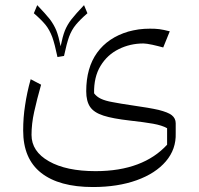

<svg xmlns="http://www.w3.org/2000/svg" viewBox="-20 -484 780 754"><path d="M231.4 -264.3C238.1 -296.2 244.8 -321.4 251.4 -340C258.1 -358.1 267.1 -373.8 278.1 -387.1C289 -400 303.8 -415.2 323.3 -431.9L310 -463.8C288.6 -441.4 272.4 -422.9 261 -408.6C249.5 -393.8 241 -379 234.8 -363.8C228.6 -348.1 223.3 -327.6 218.1 -302.4C212.9 -327.6 207.6 -348.1 201.4 -363.8C195.2 -379 186.7 -393.8 175.7 -408.6C164.3 -422.9 147.6 -441.4 126.2 -463.8L112.9 -431.9C132.4 -415.2 147.6 -400 158.6 -386.7C169.5 -373.3 178.1 -357.1 185.2 -338.6C191.9 -320 198.6 -293.8 205.7 -260ZM621 -297.6 646.7 -361C630 -365.2 616.7 -368.1 605.7 -369.5C594.8 -371 582.4 -371.4 568.6 -371.4C554.3 -371.4 539.5 -370.5 524.8 -368.6C509.5 -366.2 495.7 -363.3 483.8 -360C431 -344.3 390 -316.7 361.4 -277.1C332.9 -237.6 318.6 -187.1 318.6 -125.7C318.6 -99.5 323.8 -79 333.8 -64.3C343.8 -49.5 361 -38.1 386.2 -30C411 -21.9 445.7 -15.7 490.5 -10.5C528.1 -6.2 558.1 -2.4 581.4 1.9C604.8 6.2 622.9 11.9 636.2 19.5V84.3C605.2 118.1 566.7 143.8 520 161.4C473.3 179 418.6 188.1 355.2 188.1C278.6 188.1 217.6 175.2 172.4 149.5C126.7 123.8 103.8 89 103.8 45.7C103.8 17.6 107.1 -12.9 114.3 -45.2C121.4 -77.6 130.5 -112.9 141.4 -151.4L100.5 -172.9C90.5 -137.1 83.3 -103.3 78.6 -71C73.3 -38.1 71 -5.2 71 28.6C71 102.4 94.3 157.6 141.4 194.8C188.6 231.9 256.2 250.5 345.2 250.5C410.5 250.5 467.6 241.4 516.7 223.8C565.7 206.2 604.3 181.4 631.4 149.5C658.6 117.6 671.4 81 670 39V0C670 -12.9 664.8 -23.3 654.8 -31.4C644.8 -39.5 627.1 -46.2 602.9 -52.4C578.1 -58.1 543.8 -63.8 500.5 -70C468.1 -74.8 441.9 -79 422.4 -82.9C402.9 -86.2 387.1 -91 376.2 -96.2C365.2 -101.4 356.2 -108.6 349.5 -117.6C348.6 -160 357.1 -196.2 374.8 -225.2C392.4 -254.3 416.2 -276.2 446.2 -291C475.7 -305.7 508.1 -313.3 543.3 -313.3C551 -313.3 562.9 -311.4 579 -308.1C595.2 -304.3 609 -301 621 -297.6Z"/></svg>

Font: Pinar Light
Style: Regular
Weight: 300
Designer: Amin Abedi
Version: Version 2.00;September 9, 2021;FontCreator 13.0.0.2683 64-bi